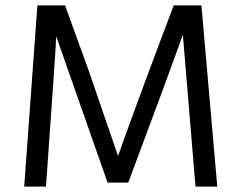

<svg xmlns="http://www.w3.org/2000/svg" viewBox="-20 -694 897 714"><path d="M151 0H70L119 -674H222L311 -428L419 -114Q487 -307 626 -674H729L788 0H707L660 -565Q595 -383 457 -15H380L189 -559Q189 -532 151 0Z"/></svg>

Font: Hind Vadodara
Style: Regular
Weight: 400
Designer: Hitesh Malaviya
Foundry: Indian Type Foundry
Version: Version 0.702;PS 1.0;hotconv 1.0.81;makeotf.lib2.5.63406